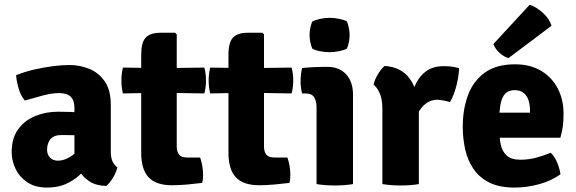

<svg xmlns="http://www.w3.org/2000/svg" viewBox="-20 -790 2472 824"><path d="M30 -136.5Q30 -197 58 -235.2Q86 -273.5 131.2 -292Q176.5 -310.5 228 -310.5Q250.5 -310.5 284.8 -309.5Q319 -308.5 346.5 -303V-204Q325 -209 294.8 -209.8Q264.5 -210.5 244.5 -210.5Q211 -210.5 196.5 -192.8Q182 -175 182 -147Q182 -127 194.5 -113.8Q207 -100.5 228 -100.5Q258 -100.5 289 -122Q320 -143.5 341.5 -181L363.5 -82Q344 -59 319 -36.5Q294 -14 260.5 0.5Q227 15 182 15Q130.5 15 96.8 -8Q63 -31 46.5 -66Q30 -101 30 -136.5ZM483.5 -72Q479.5 -51.5 465 -27.5Q450.5 -3.5 436 8Q392 7 363.2 -12Q334.5 -31 319.2 -58.8Q304 -86.5 299.5 -113V-327Q299.5 -358.5 283.8 -374.5Q268 -390.5 234 -390.5Q202 -390.5 164 -380.2Q126 -370 86.5 -358.5Q70 -377.5 60.8 -407.8Q51.5 -438 49 -467Q82.5 -481 123.5 -490.8Q164.5 -500.5 205.2 -505.8Q246 -511 278 -511Q322 -511 362.5 -494.8Q403 -478.5 429.2 -441.2Q455.5 -404 455.5 -340.5V-137Q455.5 -115.5 462.2 -99Q469 -82.5 483.5 -72Z M586 -555.5Q586 -607.5 605.2 -628.5Q624.5 -649.5 670.5 -649.5H731.5L738.5 -642.5V-161Q738.5 -138.5 748.8 -126.2Q759 -114 783 -114H839Q851.5 -77.5 851.5 -40Q851.5 -31.5 850.8 -22Q850 -12.5 847.5 -5Q820 -1.5 784 1.8Q748 5 718 5Q650 5 618 -28.8Q586 -62.5 586 -134ZM857 -500Q864 -473.5 864 -445.5Q864 -415 857 -389L670.5 -392L507.5 -389Q501 -415.5 501 -445.5Q501 -472.5 507.5 -500L675 -497.5Z M960.5 -555.5Q960.5 -607.5 979.8 -628.5Q999 -649.5 1045 -649.5H1106L1113 -642.5V-161Q1113 -138.5 1123.2 -126.2Q1133.5 -114 1157.5 -114H1213.5Q1226 -77.5 1226 -40Q1226 -31.5 1225.2 -22Q1224.5 -12.5 1222 -5Q1194.5 -1.5 1158.5 1.8Q1122.5 5 1092.5 5Q1024.5 5 992.5 -28.8Q960.5 -62.5 960.5 -134ZM1231.5 -500Q1238.5 -473.5 1238.5 -445.5Q1238.5 -415 1231.5 -389L1045 -392L882 -389Q875.5 -415.5 875.5 -445.5Q875.5 -472.5 882 -500L1049.5 -497.5Z M1495 0Q1478.5 3 1457.8 4.5Q1437 6 1417 6Q1397.5 6 1376.8 4.5Q1356 3 1338.5 0V-331Q1338.5 -356 1328.2 -372.5Q1318 -389 1291.5 -389H1276.5Q1270 -414.5 1270 -442Q1270 -455 1271.5 -469.8Q1273 -484.5 1276.5 -498Q1299.5 -500.5 1323.8 -501.8Q1348 -503 1364.5 -503H1386Q1436.5 -503 1465.8 -470.8Q1495 -438.5 1495 -383.5ZM1308.5 -639.5Q1308.5 -653.5 1311.5 -668.8Q1314.5 -684 1320 -698Q1333 -704.5 1353.8 -709Q1374.5 -713.5 1394.5 -713.5Q1415 -713.5 1436.2 -709Q1457.5 -704.5 1469 -698Q1474.5 -684 1477.5 -668.2Q1480.5 -652.5 1480.5 -639.5Q1480.5 -626 1477.5 -610.5Q1474.5 -595 1469 -581.5Q1457.5 -575 1436.2 -570.5Q1415 -566 1394.5 -566Q1374.5 -566 1353 -570.2Q1331.5 -574.5 1320 -581.5Q1314.5 -595 1311.5 -610.5Q1308.5 -626 1308.5 -639.5Z M1950 -497.5Q1950 -470 1940 -427.2Q1930 -384.5 1911 -351.5Q1898 -356.5 1885.2 -358.5Q1872.5 -360.5 1859.5 -362Q1839.5 -362 1823.5 -354.8Q1807.5 -347.5 1794.5 -333.5Q1781.5 -319.5 1770 -299Q1758.5 -278.5 1748 -252L1730.5 -275.5Q1733 -317 1741 -357.8Q1749 -398.5 1765.5 -432Q1782 -465.5 1810.8 -485.8Q1839.5 -506 1883.5 -506Q1906.5 -506 1920.8 -503.8Q1935 -501.5 1950 -497.5ZM1583.5 -426.5Q1587.5 -447.5 1602 -471.8Q1616.5 -496 1631 -507Q1700.5 -502 1735.8 -455.8Q1771 -409.5 1777.5 -334.5V0Q1761 3 1740.5 4.5Q1720 6 1699.5 6Q1680 6 1659.2 4.5Q1638.5 3 1621 0V-323Q1621 -367.5 1608.2 -392.8Q1595.5 -418 1583.5 -426.5Z M2066 -199V-306.5H2254.5V-318Q2254.5 -341 2248 -360.2Q2241.5 -379.5 2227.2 -391.2Q2213 -403 2189 -403Q2152.5 -403 2137.8 -373Q2123 -343 2123 -280.5V-233.5Q2123 -199.5 2129 -170Q2135 -140.5 2154.5 -122.5Q2174 -104.5 2214 -104.5Q2248 -104.5 2280.8 -113.2Q2313.5 -122 2343.5 -134.5Q2361 -117.5 2371.5 -91.5Q2382 -65.5 2385.5 -42Q2347.5 -14.5 2294.8 0.2Q2242 15 2188.5 15Q2122.5 15 2079.5 -6.8Q2036.5 -28.5 2011.5 -65.8Q1986.5 -103 1976.2 -149.8Q1966 -196.5 1966 -246Q1966 -321.5 1988.8 -382.2Q2011.5 -443 2061 -478.5Q2110.5 -514 2190 -514Q2256 -514 2302.5 -486Q2349 -458 2373.8 -410.2Q2398.5 -362.5 2398.5 -302Q2398.5 -268.5 2395.2 -246.2Q2392 -224 2385 -199ZM2253 -769.5Q2281 -761 2309.5 -735.2Q2338 -709.5 2347 -679.5L2162 -540.5Q2142.5 -546.5 2124 -563Q2105.5 -579.5 2097.5 -601Z"/></svg>

Font: Signika
Style: Bold
Weight: 700
Designer: Anna Giedry
Foundry: Anna Giedry
Version: Version 2.001